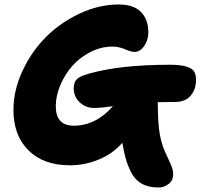

<svg xmlns="http://www.w3.org/2000/svg" viewBox="-20 -728 904 857"><path d="M399.9 -246.1Q362.8 -246.1 335.9 -271.2Q309.1 -296.4 309.1 -333Q309.1 -359.9 322.3 -373.8Q335.4 -387.7 372.1 -397.9Q512.7 -439 738.8 -439Q786.1 -439 812 -430.9Q837.9 -422.9 846.4 -409.2Q855 -395.5 855 -371.1Q855 -329.6 831.3 -301.3Q807.6 -272.9 761.2 -272.9Q708 -272.9 684.1 -272Q684.6 -176.3 693.6 -126.2Q702.6 -76.2 727.1 -27.8Q744.1 9.3 748.5 21.7Q752.9 34.2 752.9 50.8Q752.9 78.1 732.2 93.5Q711.4 108.9 689 108.9Q647 108.9 618.4 95Q589.8 81.1 570.8 50.8Q555.2 23.4 544.9 -8.1Q534.7 -39.6 525.9 -90.8Q484.9 -42.5 421.9 -16.4Q358.9 9.8 292 9.8Q173.8 9.8 106.9 -57.1Q40 -124 40 -236.8Q40 -325.2 80.6 -412.1Q121.1 -499 185.8 -563.5Q250.5 -627.9 336.7 -668Q422.9 -708 509.8 -708Q577.1 -708 609.6 -674.1Q642.1 -640.1 642.1 -584Q642.1 -548.8 623.5 -522.5Q605 -496.1 580.1 -496.1Q565.9 -496.1 538.1 -508.1Q510.3 -520 481.9 -520Q430.7 -520 383.1 -495.6Q335.4 -471.2 302.2 -433.1Q269 -395 249 -347.4Q229 -299.8 229 -253.9Q229 -167 309.1 -167Q407.7 -167 483.9 -253.9Q430.7 -246.1 399.9 -246.1Z"/></svg>

Font: Shantell Sans Irregular
Style: Regular
Weight: 800
Designer: Stephen Nixon, Anya Danilova, Shantell Martin
Foundry: Arrow Type
Version: Version 1.006;[9816181b4]